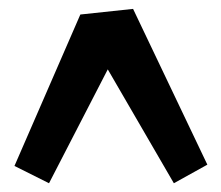

<svg xmlns="http://www.w3.org/2000/svg" viewBox="-20 -650 499 434"><path d="M12.7 -274.9 161.6 -617.2 280.8 -629.9 448.7 -277.8 373 -235.8 223.6 -493.2 90.8 -235.8Z"/></svg>

Font: Passero One
Style: Regular
Weight: 400
Designer: Viktoriya Grabowska
Foundry: Viktoriya Grabowska
Version: Version 1.003